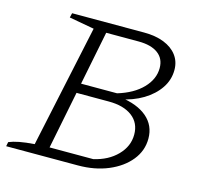

<svg xmlns="http://www.w3.org/2000/svg" viewBox="-97 -755 894 859"><g transform="rotate(15 350.0 -325.5)"><path d="M3 0 7 -20Q26 -28 54 -33.5Q82 -39 124 -42L245 -609L129 -630L134 -651H468Q521 -651 560 -635.5Q599 -620 620.5 -591.5Q642 -563 642 -524Q642 -478 616 -439.5Q590 -401 544.5 -373.5Q499 -346 438 -334L439 -344Q520 -334 564.5 -296Q609 -258 609 -197Q609 -141 573 -96.5Q537 -52 475 -26Q413 0 335 0ZM192 -45H394Q461 -60 502 -102Q543 -144 543 -198Q543 -252 503.5 -282Q464 -312 395 -312H214L222 -357H421Q494 -379 535 -421.5Q576 -464 576 -515Q576 -559 544 -582.5Q512 -606 454 -606H304Z"/></g></svg>

Font: Piazzolla Thin ExtraLight
Style: Italic
Weight: 250
Italic angle: -11.3°
Version: Version 2.005